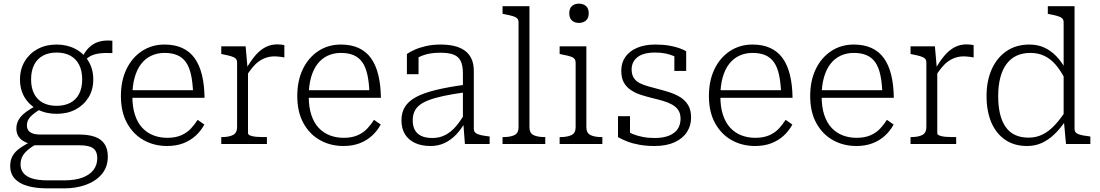

<svg xmlns="http://www.w3.org/2000/svg" viewBox="-20 -792 6048 1056"><path d="M598 -500Q555 -502 526 -498Q497 -494 477.5 -483.5Q458 -473 441 -452L427 -464Q439 -493 454.5 -513.5Q470 -534 491 -547.5Q512 -561 538.5 -566Q565 -571 598 -568ZM291 -166Q233 -166 187.5 -189.5Q142 -213 116 -255.5Q90 -298 90 -355Q90 -412 116.5 -455.5Q143 -499 188 -523Q233 -547 291 -547Q349 -547 394.5 -523Q440 -499 466.5 -455.5Q493 -412 493 -355Q493 -298 466.5 -255.5Q440 -213 395 -189.5Q350 -166 291 -166ZM291 -210Q335 -210 366.5 -226.5Q398 -243 415 -275.5Q432 -308 432 -355Q432 -403 415 -436Q398 -469 366.5 -486Q335 -503 291 -503Q248 -503 216.5 -486Q185 -469 168 -436Q151 -403 151 -355Q151 -308 168 -275.5Q185 -243 216.5 -226.5Q248 -210 291 -210ZM241 244Q178 244 132 231Q86 218 61 190.5Q36 163 36 121Q36 89 49.5 65Q63 41 92 21Q121 1 165 -20L186 -3Q152 16 131.5 34Q111 52 102 70.5Q93 89 93 113Q93 140 108.5 159.5Q124 179 156.5 189.5Q189 200 243 200H333Q391 200 431.5 185.5Q472 171 493.5 143.5Q515 116 515 77Q515 41 493 24Q471 7 416 7H166V6Q137 -1 115 -12.5Q93 -24 81.5 -42Q70 -60 70 -85Q70 -113 84 -135.5Q98 -158 124 -177Q150 -196 185 -214L205 -193Q181 -179 163.5 -165Q146 -151 137 -136Q128 -121 128 -102Q128 -77 146.5 -64.5Q165 -52 202 -52H417Q467 -52 502 -39.5Q537 -27 555 0Q573 27 573 69Q573 126 540.5 165Q508 204 453.5 224Q399 244 334 244Z M708 -263Q708 -203 722.5 -159.5Q737 -116 763 -88.5Q789 -61 824 -47.5Q859 -34 900 -34Q946 -34 978 -48.5Q1010 -63 1031 -86Q1052 -109 1067 -133L1104 -107Q1085 -72 1056 -45.5Q1027 -19 988 -4Q949 11 899 11Q828 11 770.5 -21Q713 -53 679 -114.5Q645 -176 645 -264Q645 -348 675.5 -411.5Q706 -475 760.5 -511Q815 -547 885 -547Q941 -547 982.5 -528Q1024 -509 1050.5 -472Q1077 -435 1090.5 -380.5Q1104 -326 1105 -254H689V-296H1061L1042 -279Q1040 -339 1030.5 -381.5Q1021 -424 1002.5 -450Q984 -476 955 -488.5Q926 -501 885 -501Q845 -501 812 -485.5Q779 -470 756 -440Q733 -410 720.5 -365.5Q708 -321 708 -263Z M1544 -543V-476Q1536 -478 1526.5 -479Q1517 -480 1508 -481Q1499 -482 1491 -482Q1465 -482 1443 -474.5Q1421 -467 1402.5 -453.5Q1384 -440 1367 -419Q1350 -398 1333 -371L1332 -410Q1358 -456 1384 -486.5Q1410 -517 1440 -532.5Q1470 -548 1505 -548Q1517 -548 1528.5 -546.5Q1540 -545 1544 -543ZM1197 0V-38H1200Q1239 -38 1261.5 -49.5Q1284 -61 1284 -94V-448Q1284 -463 1275.5 -470.5Q1267 -478 1250 -483Q1233 -488 1207 -493L1197 -495V-537H1331L1342 -411L1344 -413V-60Q1344 -51 1357.5 -46Q1371 -41 1390.5 -39.5Q1410 -38 1428 -38H1448V0Z M1678 -263Q1678 -203 1692.5 -159.5Q1707 -116 1733 -88.5Q1759 -61 1794 -47.5Q1829 -34 1870 -34Q1916 -34 1948 -48.5Q1980 -63 2001 -86Q2022 -109 2037 -133L2074 -107Q2055 -72 2026 -45.5Q1997 -19 1958 -4Q1919 11 1869 11Q1798 11 1740.5 -21Q1683 -53 1649 -114.5Q1615 -176 1615 -264Q1615 -348 1645.5 -411.5Q1676 -475 1730.5 -511Q1785 -547 1855 -547Q1911 -547 1952.5 -528Q1994 -509 2020.5 -472Q2047 -435 2060.5 -380.5Q2074 -326 2075 -254H1659V-296H2031L2012 -279Q2010 -339 2000.5 -381.5Q1991 -424 1972.5 -450Q1954 -476 1925 -488.5Q1896 -501 1855 -501Q1815 -501 1782 -485.5Q1749 -470 1726 -440Q1703 -410 1690.5 -365.5Q1678 -321 1678 -263Z M2537 -326V-284Q2470 -275 2421 -264.5Q2372 -254 2339 -241.5Q2306 -229 2286.5 -213Q2267 -197 2258.5 -176.5Q2250 -156 2250 -130Q2250 -98 2262 -76.5Q2274 -55 2298 -44Q2322 -33 2358 -33Q2398 -33 2430 -50Q2462 -67 2488 -97.5Q2514 -128 2537 -169V-118Q2516 -80 2488 -51Q2460 -22 2425.5 -5.5Q2391 11 2348 11Q2299 11 2263 -5.5Q2227 -22 2207.5 -53.5Q2188 -85 2188 -130Q2188 -173 2207 -204Q2226 -235 2267 -257.5Q2308 -280 2375 -296.5Q2442 -313 2537 -326ZM2537 0 2528 -118 2526 -122V-389Q2526 -431 2514 -456Q2502 -481 2475 -491.5Q2448 -502 2401 -502Q2346 -502 2308 -488Q2270 -474 2248 -455Q2246 -461 2247.5 -467.5Q2249 -474 2254 -480.5Q2259 -487 2266 -490.5Q2273 -494 2282 -494V-384H2218V-495Q2233 -506 2259.5 -518Q2286 -530 2322.5 -538.5Q2359 -547 2403 -547Q2443 -547 2476.5 -539.5Q2510 -532 2534.5 -515Q2559 -498 2572.5 -470Q2586 -442 2586 -401V-83Q2586 -69 2596 -61Q2606 -53 2624.5 -49Q2643 -45 2668 -42L2673 -41V0Z M2892 -758V-92Q2892 -60 2914.5 -49Q2937 -38 2976 -38H2979V0H2744V-38H2748Q2787 -38 2809.5 -49Q2832 -60 2832 -92V-669Q2832 -684 2823.5 -691.5Q2815 -699 2798 -704Q2781 -709 2754 -714L2744 -716V-758Z M3164 -666Q3141 -666 3126 -679Q3111 -692 3111 -719Q3111 -746 3126 -759Q3141 -772 3164 -772Q3187 -772 3202.5 -759Q3218 -746 3218 -719Q3218 -692 3202.5 -679Q3187 -666 3164 -666ZM3205 -537V-92Q3205 -60 3228 -49Q3251 -38 3290 -38H3293V0H3058V-38H3061Q3100 -38 3123 -49Q3146 -60 3146 -92V-448Q3146 -470 3126.5 -478Q3107 -486 3068 -493L3058 -495V-537Z M3723 -139Q3723 -168 3710.5 -186.5Q3698 -205 3676 -217Q3654 -229 3627 -237Q3600 -245 3570 -252Q3538 -260 3507.5 -269.5Q3477 -279 3451.5 -295.5Q3426 -312 3411.5 -337.5Q3397 -363 3397 -403Q3397 -447 3419.5 -479Q3442 -511 3484 -529Q3526 -547 3584 -547Q3628 -547 3661.5 -541Q3695 -535 3718 -526.5Q3741 -518 3754 -510V-402H3689V-498Q3695 -496 3700 -493.5Q3705 -491 3708.5 -486.5Q3712 -482 3714.5 -476.5Q3717 -471 3718 -463Q3704 -476 3684 -484.5Q3664 -493 3639 -498Q3614 -503 3584 -503Q3518 -503 3486 -477.5Q3454 -452 3454 -410Q3454 -382 3466 -363.5Q3478 -345 3499 -334.5Q3520 -324 3547.5 -316.5Q3575 -309 3605 -301Q3637 -293 3668 -282.5Q3699 -272 3724.5 -255.5Q3750 -239 3765.5 -212.5Q3781 -186 3781 -145Q3781 -101 3758 -65.5Q3735 -30 3690 -9.5Q3645 11 3580 11Q3536 11 3498.5 4.5Q3461 -2 3431 -13.5Q3401 -25 3379 -38V-153H3445V-27Q3435 -33 3429 -39.5Q3423 -46 3420 -52.5Q3417 -59 3416.5 -66Q3416 -73 3417 -79Q3435 -65 3459.5 -55Q3484 -45 3514.5 -39Q3545 -33 3580 -33Q3627 -33 3658.5 -45.5Q3690 -58 3706.5 -81.5Q3723 -105 3723 -139Z M3942 -263Q3942 -203 3956.5 -159.5Q3971 -116 3997 -88.5Q4023 -61 4058 -47.5Q4093 -34 4134 -34Q4180 -34 4212 -48.5Q4244 -63 4265 -86Q4286 -109 4301 -133L4338 -107Q4319 -72 4290 -45.5Q4261 -19 4222 -4Q4183 11 4133 11Q4062 11 4004.5 -21Q3947 -53 3913 -114.5Q3879 -176 3879 -264Q3879 -348 3909.5 -411.5Q3940 -475 3994.5 -511Q4049 -547 4119 -547Q4175 -547 4216.5 -528Q4258 -509 4284.5 -472Q4311 -435 4324.5 -380.5Q4338 -326 4339 -254H3923V-296H4295L4276 -279Q4274 -339 4264.5 -381.5Q4255 -424 4236.5 -450Q4218 -476 4189 -488.5Q4160 -501 4119 -501Q4079 -501 4046 -485.5Q4013 -470 3990 -440Q3967 -410 3954.5 -365.5Q3942 -321 3942 -263Z M4499 -263Q4499 -203 4513.5 -159.5Q4528 -116 4554 -88.5Q4580 -61 4615 -47.5Q4650 -34 4691 -34Q4737 -34 4769 -48.5Q4801 -63 4822 -86Q4843 -109 4858 -133L4895 -107Q4876 -72 4847 -45.5Q4818 -19 4779 -4Q4740 11 4690 11Q4619 11 4561.5 -21Q4504 -53 4470 -114.5Q4436 -176 4436 -264Q4436 -348 4466.5 -411.5Q4497 -475 4551.5 -511Q4606 -547 4676 -547Q4732 -547 4773.5 -528Q4815 -509 4841.5 -472Q4868 -435 4881.5 -380.5Q4895 -326 4896 -254H4480V-296H4852L4833 -279Q4831 -339 4821.5 -381.5Q4812 -424 4793.5 -450Q4775 -476 4746 -488.5Q4717 -501 4676 -501Q4636 -501 4603 -485.5Q4570 -470 4547 -440Q4524 -410 4511.5 -365.5Q4499 -321 4499 -263Z M5335 -543V-476Q5327 -478 5317.5 -479Q5308 -480 5299 -481Q5290 -482 5282 -482Q5256 -482 5234 -474.5Q5212 -467 5193.5 -453.5Q5175 -440 5158 -419Q5141 -398 5124 -371L5123 -410Q5149 -456 5175 -486.5Q5201 -517 5231 -532.5Q5261 -548 5296 -548Q5308 -548 5319.5 -546.5Q5331 -545 5335 -543ZM4988 0V-38H4991Q5030 -38 5052.5 -49.5Q5075 -61 5075 -94V-448Q5075 -463 5066.5 -470.5Q5058 -478 5041 -483Q5024 -488 4998 -493L4988 -495V-537H5122L5133 -411L5135 -413V-60Q5135 -51 5148.5 -46Q5162 -41 5181.5 -39.5Q5201 -38 5219 -38H5239V0Z M5890 -83Q5890 -61 5912.5 -53.5Q5935 -46 5972 -42L5977 -41V0H5843L5831 -130L5830 -133V-669Q5830 -684 5821.5 -691.5Q5813 -699 5796 -704Q5779 -709 5752 -714L5743 -716V-758H5890ZM5642 -547Q5686 -547 5722 -531Q5758 -515 5788 -484.5Q5818 -454 5842 -410L5838 -356Q5815 -402 5787.5 -434.5Q5760 -467 5725.5 -484Q5691 -501 5647 -501Q5604 -501 5571 -485.5Q5538 -470 5515.5 -439.5Q5493 -409 5481.5 -364.5Q5470 -320 5470 -264Q5470 -209 5480 -166.5Q5490 -124 5510.5 -94.5Q5531 -65 5562.5 -50Q5594 -35 5637 -35Q5679 -35 5713.5 -52Q5748 -69 5778.5 -101Q5809 -133 5838 -177L5841 -128Q5811 -84 5778.5 -53Q5746 -22 5709.5 -5.5Q5673 11 5629 11Q5558 11 5508 -23.5Q5458 -58 5432 -119.5Q5406 -181 5406 -264Q5406 -347 5434.5 -411Q5463 -475 5516 -511Q5569 -547 5642 -547Z"/></svg>

Font: Roboto Serif ExtraLight
Style: Regular
Weight: 250
Version: Version 1.007